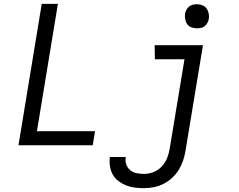

<svg xmlns="http://www.w3.org/2000/svg" viewBox="-20 -755 1240 998"><path d="M76 0 197 -735H281L172 -73H474L462 0ZM729 223Q704 223 680 220Q656 217 635 208.5Q614 200 595.5 186Q577 172 566 152Q555 132 551.5 108.5Q548 85 551 61H634Q630 80 636 98.5Q642 117 656 129Q670 141 689.5 145Q709 149 728 149Q753 149 777.5 139.5Q802 130 820.5 110.5Q839 91 848.5 67Q858 43 862 18L939 -447H785L784 -520H1035L944 30Q940 55 931.5 80Q923 105 909 128Q895 151 874 170Q853 189 829 201Q805 213 779.5 218Q754 223 729 223ZM1003 -608Q988 -608 974.5 -613Q961 -618 953 -629.5Q945 -641 942.5 -655.5Q940 -670 942 -685Q944 -695 949.5 -705Q955 -715 963.5 -721.5Q972 -728 982.5 -730.5Q993 -733 1004 -733Q1019 -733 1032.5 -727.5Q1046 -722 1054 -710.5Q1062 -699 1065 -684.5Q1068 -670 1065 -655Q1063 -645 1057.5 -635Q1052 -625 1043.5 -618.5Q1035 -612 1024.5 -610Q1014 -608 1003 -608Z"/></svg>

Font: Iosevka Custom Oblique
Style: Regular
Weight: 400
Italic angle: -9°
Designer: Belleve Invis
Foundry: Belleve Invis
Version: Version 27.0.1